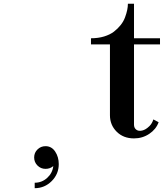

<svg xmlns="http://www.w3.org/2000/svg" viewBox="-20 -718 874 1013"><path d="M163.1 246.1Q200.7 246.1 228.8 220.7Q256.8 195.3 261.2 158.2Q244.1 172.9 220.2 172.9Q195.3 172.9 177.7 155.3Q160.2 137.7 160.2 112.8Q160.2 87.9 177.7 70.6Q195.3 53.2 220.2 53.2Q252 53.2 271 81.5Q290 109.9 290 147.9Q290 200.2 252.7 237.5Q215.3 274.9 163.1 274.9ZM460 -483.9V-516.1Q498 -516.1 529.3 -525.6Q560.5 -535.2 581.1 -551Q601.6 -566.9 616.7 -585.9Q631.8 -605 639.6 -626.2Q647.5 -647.5 651.1 -665Q654.8 -682.6 654.8 -698.2H687V-516.1H824.2V-483.9H687V-60.1Q687 -43.5 698.5 -34.2Q710 -24.9 729.5 -29.1Q749 -33.2 769 -53.2Q782.7 -66.9 789.1 -87.9L816.9 -73.2Q803.7 -36.1 767.8 -12Q731.9 12.2 687 12.2Q630.9 12.2 595.5 -23.2Q560.1 -58.6 560.1 -109.9V-483.9Z"/></svg>

Font: Fin Serif Display
Style: Italic
Weight: 400
Designer: J. Blake Harris
Version: Version 1.006;FEAKit 1.0